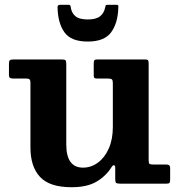

<svg xmlns="http://www.w3.org/2000/svg" viewBox="-20 -769 755 804"><path d="M347.5 -595Q277.5 -595 249.8 -633.8Q222 -672.5 221 -739.5Q221 -749 232.5 -749H267Q275 -749 276 -741Q278.5 -716.5 294.8 -702Q311 -687.5 347.5 -687.5Q382 -687.5 398.5 -700.5Q415 -713.5 419.5 -734.5Q421.5 -741.5 422.2 -745.2Q423 -749 432 -749H465.5Q473.5 -749 474.8 -746.8Q476 -744.5 475.5 -737Q473.5 -671.5 445 -633.2Q416.5 -595 347.5 -595ZM107.5 -151V-421.5Q107.5 -432 104.2 -436Q101 -440 91 -440H37Q26 -440 21.8 -442.8Q17.5 -445.5 17.5 -456.5V-500.5Q17.5 -512.5 20.8 -516.2Q24 -520 35.5 -520H238Q249.5 -520 253.5 -517.2Q257.5 -514.5 257.5 -502.5V-164.5Q257.5 -67 327.5 -67Q361.5 -67 390 -88Q418.5 -109 435.5 -147.2Q452.5 -185.5 452.5 -237V-421Q452.5 -432.5 448.8 -436.2Q445 -440 434 -440H389Q380 -440 376.2 -442Q372.5 -444 372.5 -453V-503Q372.5 -513 375 -516.5Q377.5 -520 387 -520H588Q597.5 -520 600 -516.5Q602.5 -513 602.5 -503V-98.5Q602.5 -85.5 606.2 -82.8Q610 -80 623 -80H677.5Q692.5 -80 692.5 -66.5V-18Q692.5 -7.5 690.2 -3.8Q688 0 678 0H481.5Q468.5 0 465.5 -4Q462.5 -8 462.5 -21V-67Q462.5 -75 458 -77Q453.5 -79 447 -69Q423.5 -31.5 384 -8.2Q344.5 15 279.5 15Q188 15 147.8 -28Q107.5 -71 107.5 -151Z"/></svg>

Font: Besley*
Style: Bold
Weight: 700
Designer: Owen Earl
Foundry: indestructible type*
Version: Version 2.000; ttfautohint (v1.8.3)